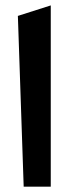

<svg xmlns="http://www.w3.org/2000/svg" viewBox="-20 -705 259 724"><path d="M47.4 -645 171.4 -684.6V-1H69.3Z"/></svg>

Font: Samim FD
Style: Bold-FD
Weight: 700
Foundry: DejaVu fonts team - Redesigned by Saber Rastikerdar
Version: Version 4.0.1